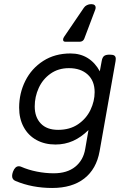

<svg xmlns="http://www.w3.org/2000/svg" viewBox="-20 -725 640 945"><path d="M290.5 -529.8Q290.5 -537.1 295.9 -544.4L392.6 -686.5Q397.9 -694.8 407.7 -699.7Q417.5 -704.6 428.7 -704.6Q439.5 -704.6 445.1 -700.2Q450.7 -695.8 450.7 -687.5Q450.7 -682.6 448.7 -677.2L395 -535.2Q392.1 -527.3 386 -523.4Q379.9 -519.5 371.6 -519.5H302.2Q290.5 -519.5 290.5 -529.8ZM471.2 -374 480.5 -424.3Q483.4 -441.9 491.7 -449Q500 -456.1 520 -456.1Q536.6 -456.1 543.2 -451.2Q549.8 -446.3 549.8 -435.5Q549.8 -433.1 548.8 -424.3L470.2 19.5Q454.6 106.9 394.8 153.6Q335 200.2 236.8 200.2Q138.7 200.2 57.1 166Q39.6 159.2 39.6 141.1Q39.6 131.8 43.9 120.1Q54.2 93.3 72.3 93.3Q79.1 93.3 84 95.7Q119.6 111.3 161.6 119.6Q203.6 127.9 244.6 127.9Q310.5 127.9 350.3 95.7Q390.1 63.5 399.4 8.3L415.5 -85Q379.4 -49.3 339.4 -31.5Q299.3 -13.7 252.9 -13.7Q200.2 -13.7 159.7 -35.9Q119.1 -58.1 96.7 -99.4Q74.2 -140.6 74.2 -195.3Q74.2 -266.1 104.7 -327.1Q135.3 -388.2 192.6 -425Q250 -461.9 327.1 -461.9Q375.5 -461.9 412.1 -439Q448.7 -416 471.2 -374ZM150.9 -201.2Q150.9 -148.4 180.7 -117.2Q210.4 -85.9 266.1 -85.9Q323.7 -85.9 364.3 -113.5Q404.8 -141.1 425.3 -184.1Q445.8 -227.1 445.8 -271.5Q445.8 -327.1 411.4 -358.4Q377 -389.6 319.3 -389.6Q267.1 -389.6 228.8 -362.5Q190.4 -335.4 170.7 -292.2Q150.9 -249 150.9 -201.2Z"/></svg>

Font: Courier Prime
Style: Italic
Weight: 400
Italic angle: -10°
Designer: Alan Dague-Greene
Foundry: Quote-Unquote Apps
Version: Version 3.018